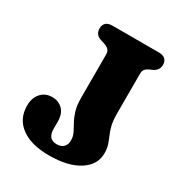

<svg xmlns="http://www.w3.org/2000/svg" viewBox="-169 -819 897 955"><g transform="rotate(30 279.5 -341.5)"><path d="M483.8 -130.2Q483.8 -63.7 420.9 -23.3Q358.1 17 248.7 17Q146.6 17 89 -25.5Q31.5 -68.1 31.5 -143.8Q31.5 -188.1 55.8 -215.4Q80 -242.8 119.9 -242.8Q156.7 -242.8 180.2 -218.9Q203.8 -195 203.8 -150.9V-108.8Q203.8 -80.6 216 -65.4Q228.3 -50.2 254.3 -50.2Q279.5 -50.2 293.4 -63.7Q307.4 -77.2 307.4 -102.3Q307.4 -125.2 298 -144.2Q288.7 -163.3 276.2 -185.3Q263.7 -207.4 254.3 -237.3Q245 -267.2 245 -311V-559.4Q245 -578.9 235.2 -588Q225.5 -597.1 208 -602.6L184 -610.4Q167 -616.4 159.4 -628.4Q151.8 -640.4 151.8 -656.8Q151.8 -676.8 163.9 -688.4Q176 -700 201.2 -700H466.6Q491.9 -700 503.9 -688.4Q516 -676.8 516 -656.8Q516 -625.2 485.8 -610.4L467.8 -602.6Q455.1 -597.1 446.9 -588Q438.8 -578.9 438.8 -559.4V-330.4Q438.8 -291.5 445.6 -265Q452.4 -238.6 461.3 -218.4Q470.2 -198.2 477 -177.9Q483.8 -157.6 483.8 -130.2Z"/></g></svg>

Font: Fraunces SuperSoft Wonky
Style: Regular
Weight: 900
Version: Version 1.000;[b76b70a41]